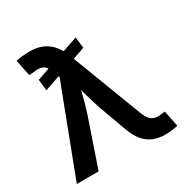

<svg xmlns="http://www.w3.org/2000/svg" viewBox="-170 -873 983 1020"><g transform="rotate(-30 321.5 -363.0)"><path d="M124.5 -511.7 117.2 -580.1 399.4 -677.2 407.2 -609.4ZM15.6 0 220.2 -537.1 208 -570.8Q199.2 -598.6 186.8 -612.5Q174.3 -626.5 156.5 -629.9Q138.7 -633.3 113.3 -628.9L85.9 -627L65.9 -726.6Q81.5 -730.5 104.5 -732.9Q127.4 -735.4 150.9 -735.4Q192.9 -735.4 226.1 -721.7Q259.3 -708 284.4 -679Q309.6 -649.9 326.7 -603.5L496.6 -158.2Q507.3 -130.4 520.3 -116Q533.2 -101.6 550 -97.4Q566.9 -93.3 588.9 -96.7L612.8 -99.1L632.8 -1Q618.7 2.4 597.7 5.4Q576.7 8.3 554.2 8.3Q513.7 8.3 481.2 -5.6Q448.7 -19.5 424.6 -48.6Q400.4 -77.6 384.3 -124L324.7 -287.6Q307.6 -337.4 294.4 -385.7Q281.2 -434.1 267.6 -485.8H301.3Q288.1 -435.1 276.1 -386Q264.2 -336.9 247.6 -287.6L149.4 0Z"/></g></svg>

Font: Inter 20pt SemiBold
Style: Regular
Weight: 600
Version: Version 4.001;git-66647c0bb